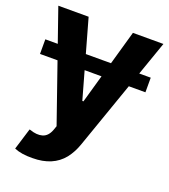

<svg xmlns="http://www.w3.org/2000/svg" viewBox="-137 -645 833 947"><g transform="rotate(20 279.5 -171.0)"><path d="M2.4 -368.2H555.7V-291.5H2.4ZM142.6 204.1Q84.5 205.1 46.9 189L81.5 76.2L86.4 77.1Q123.5 90.3 151.4 82.3Q179.2 74.2 192.9 39.1L201.2 15.6L5.9 -545.9H165L277.8 -145H283.7L397.5 -545.9H557.6L345.7 59.1Q330.6 102.5 304.7 135.7Q249.5 204.1 142.6 204.1Z"/></g></svg>

Font: Inter Tight Stencil
Style: Bold
Weight: 700
Designer: Rasmus Andersson
Foundry: rsms
Version: Version 3.004;Glyphs 3.1.2 (3151)